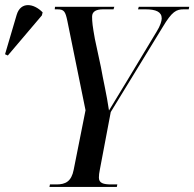

<svg xmlns="http://www.w3.org/2000/svg" viewBox="-126 -741 770 761"><path d="M-95 -521 40 -680 43 -692C8 -728 -44 -736 -60 -682L-106 -526ZM70 0H337L339 -10H315C284 -10 266 -15 266 -37C266 -47 267 -55 270 -70L313 -297L519 -634C556 -696 573 -704 602 -704H622L624 -714H424L421 -704H451C492 -704 515 -694 515 -668C515 -658 509 -638 495 -616L377 -420C349 -373 326 -337 306 -303C297 -366 282 -428 274 -475L250 -587C241 -637 239 -654 239 -675C239 -696 256 -704 282 -704H324L327 -714H92L91 -704H101C128 -704 133 -696 141 -658L213 -304L166 -68C157 -22 134 -10 98 -10H72Z"/></svg>

Font: Noto Serif Display ExtraCondensed Medium
Style: Italic
Weight: 500
Width: 2
Italic angle: -12°
Designer: Monotype Design Team
Foundry: Monotype Imaging Inc.
Version: Version 2.009